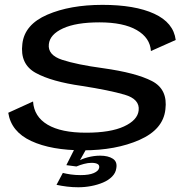

<svg xmlns="http://www.w3.org/2000/svg" viewBox="-20 -614 803 790"><path d="M322.5 4.5Q457 4.5 554.2 -38.5Q651.5 -81.5 660.5 -163.5Q671 -246.5 605.2 -280.5Q539.5 -314.5 403.5 -333.5Q296.5 -348 236 -367.8Q175.5 -387.5 181 -432.5Q185.5 -472.5 239.2 -497.2Q293 -522 389 -522Q488 -522 542.8 -490.2Q597.5 -458.5 601 -404L703 -449.5Q694 -521 614.5 -557.5Q535 -594 401.5 -594Q268 -594 174.5 -553.5Q81 -513 72 -433.5Q61.5 -350 127 -314Q192.5 -278 316.5 -260.5Q429 -243 492.5 -224.5Q556 -206 550.5 -159.5Q546 -119.5 490.2 -93.8Q434.5 -68 334 -68Q231.5 -68 175.8 -101Q120 -134 116 -196.5L14 -150Q26 -72 108.5 -33.8Q191 4.5 322.5 4.5ZM302 156.5Q329 156.5 355.2 151.5Q381.5 146.5 404 137Q426.5 127.5 441.2 112.5Q456 97.5 458.5 78.5Q463.5 51.5 444.2 39Q425 26.5 392 26.5Q366.5 26.5 340.2 33.5Q314 40.5 301 50L294.5 71Q308.5 65 325.2 60.5Q342 56 356.5 56Q373 56 381.5 60.8Q390 65.5 388 76.5Q385.5 89.5 366 98Q346.5 106.5 312 106.5Q290 106.5 271.2 103.8Q252.5 101 238.5 97.5L212.5 146.5Q233.5 151 256.2 153.8Q279 156.5 302 156.5ZM294.5 71 334.5 0H286L253 65.5Z"/></svg>

Font: Anybody Expanded
Style: Italic
Weight: 400
Width: 7
Italic angle: -10°
Version: Version 1.113;gftools[0.9.25]